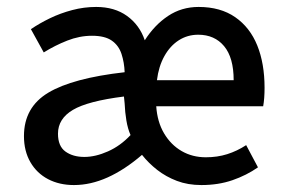

<svg xmlns="http://www.w3.org/2000/svg" viewBox="-20 -521 819 553"><path d="M193 12Q151 12 118.5 -5Q86 -22 67.5 -54Q49 -86 49 -129Q49 -212 119 -254Q189 -296 339 -313Q338 -341 330 -365.5Q322 -390 302 -404Q282 -418 245 -418Q209 -418 173.5 -404Q138 -390 106 -370L69 -437Q94 -454 124 -468.5Q154 -483 188 -492Q222 -501 257 -501Q310 -501 346 -475Q382 -449 397 -405Q425 -449 464 -475Q503 -501 552 -501Q615 -501 657.5 -471.5Q700 -442 721 -390Q742 -338 742 -268Q742 -253 741 -239.5Q740 -226 738 -215H430Q433 -170 452.5 -137Q472 -104 503 -86Q534 -68 573 -68Q606 -68 634.5 -77Q663 -86 689 -103L723 -39Q690 -16 649.5 -2Q609 12 560 12Q521 12 489.5 0Q458 -12 433 -31.5Q408 -51 389 -75Q339 -32 290 -10Q241 12 193 12ZM223 -69Q255 -69 291 -85Q327 -101 356 -132Q348 -150 344 -174Q340 -198 339 -223L337 -243Q233 -230 190 -204.5Q147 -179 147 -136Q147 -100 168.5 -84.5Q190 -69 223 -69ZM432 -290H653Q653 -355 625.5 -388Q598 -421 551 -421Q520 -421 495 -405Q470 -389 453.5 -359.5Q437 -330 432 -290Z"/></svg>

Font: Source Sans 3 ExtraLight Medium
Style: Regular
Weight: 500
Version: Version 3.052;hotconv 1.1.0;makeotfexe 2.6.0